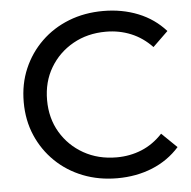

<svg xmlns="http://www.w3.org/2000/svg" viewBox="-52 -759 816 819"><g transform="rotate(-5 356.5 -350.0)"><path d="M418 8Q339 8 271.5 -18.5Q204 -45 154 -93.5Q104 -142 76 -207Q48 -272 48 -350Q48 -428 76 -493Q104 -558 154 -606.5Q204 -655 271.5 -681.5Q339 -708 419 -708Q500 -708 568.5 -680.5Q637 -653 685 -599L620 -536Q580 -578 530 -598.5Q480 -619 423 -619Q344 -619 282 -584Q220 -549 184 -488.5Q148 -428 148 -350Q148 -272 184 -211.5Q220 -151 282 -116Q344 -81 423 -81Q480 -81 530 -101.5Q580 -122 620 -165L685 -102Q637 -48 568.5 -20Q500 8 418 8Z"/></g></svg>

Font: Montserrat Medium
Style: Regular
Weight: 500
Designer: Julieta Ulanovsky
Foundry: Julieta Ulanovsky
Version: Version 9.000; ttfautohint (v1.8.4.7-5d5b)